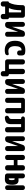

<svg xmlns="http://www.w3.org/2000/svg" viewBox="2158 -2728 685 5040"><g transform="rotate(90 2500.0 -207.5)"><path d="M305.7 -107.4V-413.1Q305.7 -420.9 297.9 -420.9H256.8Q248 -420.9 248 -412.1Q247.1 -222.7 194.3 -107.4Q190.4 -99.6 198.2 -98.6H297.9Q305.7 -99.6 305.7 -107.4ZM449.2 -98.6Q462.9 -98.6 473.1 -88.9Q483.4 -79.1 483.4 -65.4V56.6Q483.4 80.1 466.3 97.2Q449.2 114.3 425.8 114.3H402.3Q378.9 114.3 361.8 97.2Q344.7 80.1 344.7 56.6V7.8Q344.7 0 336.9 0H160.2Q151.4 0 151.4 7.8V56.6Q151.4 80.1 134.3 97.2Q117.2 114.3 93.8 114.3H74.2Q50.8 114.3 33.7 97.2Q16.6 80.1 16.6 56.6V-74.2Q16.6 -84 24.4 -91.3Q32.2 -98.6 42 -98.6Q45.9 -98.6 47.9 -102.5Q114.3 -225.6 114.3 -430.7V-462.9Q114.3 -486.3 131.3 -502.9Q148.4 -519.5 170.9 -519.5H386.7Q410.2 -519.5 427.2 -502.9Q444.3 -486.3 444.3 -462.9V-103.5Q444.3 -98.6 449.2 -98.6Z M886.7 -519.5Q910.2 -519.5 927.2 -502.9Q944.3 -486.3 944.3 -462.9V-56.6Q944.3 -33.2 927.2 -16.6Q910.2 0 886.7 0H870.1Q846.7 0 830.1 -17.1Q813.5 -34.2 813.5 -56.6V-333Q813.5 -334 812 -334Q810.5 -334 810.5 -333L712.9 -53.7Q705.1 -29.3 684.1 -14.6Q663.1 0 637.7 0H613.3Q589.8 0 572.8 -17.1Q555.7 -34.2 555.7 -56.6V-462.9Q555.7 -486.3 572.8 -502.9Q589.8 -519.5 613.3 -519.5H626Q649.4 -519.5 666 -502.9Q682.6 -486.3 682.6 -462.9V-186.5Q682.6 -185.5 683.6 -185.5Q684.6 -185.5 684.6 -186.5L783.2 -465.8Q791 -490.2 812 -504.9Q833 -519.5 858.4 -519.5Z M1381.8 -521.5Q1406.2 -516.6 1420.4 -495.1Q1434.6 -473.6 1434.6 -448.2V-372.1Q1434.6 -348.6 1418 -332Q1401.4 -315.4 1377.9 -315.4H1362.3Q1338.9 -315.4 1321.8 -332Q1304.7 -348.6 1304.7 -372.1V-418.9Q1304.7 -426.8 1296.9 -428.7Q1293 -429.7 1285.2 -429.7Q1242.2 -429.7 1216.3 -386.7Q1190.4 -343.8 1190.4 -259.8Q1190.4 -172.9 1225.1 -128.9Q1259.8 -85 1320.3 -85Q1357.4 -85 1384.8 -93.8Q1401.4 -98.6 1415.5 -89.8Q1429.7 -81.1 1429.7 -64.5Q1429.7 -42 1417 -23.9Q1404.3 -5.9 1382.8 -1Q1336.9 9.8 1299.8 9.8Q1181.6 9.8 1115.7 -58.6Q1049.8 -127 1049.8 -259.8Q1049.8 -529.3 1294.9 -530.3Q1339.8 -530.3 1381.8 -521.5Z M1931.6 -98.6Q1953.1 -98.6 1968.3 -84Q1983.4 -69.3 1983.4 -47.9V56.6Q1983.4 80.1 1966.3 97.2Q1949.2 114.3 1925.8 114.3H1904.3Q1880.9 114.3 1863.8 97.2Q1846.7 80.1 1846.7 56.6V7.8Q1846.7 0 1838.9 0H1593.8Q1570.3 0 1553.7 -17.1Q1537.1 -34.2 1537.1 -56.6V-462.9Q1537.1 -486.3 1554.2 -502.9Q1571.3 -519.5 1593.8 -519.5H1614.3Q1637.7 -519.5 1654.3 -502.9Q1670.9 -486.3 1670.9 -462.9V-107.4Q1670.9 -99.6 1678.7 -98.6H1779.3Q1787.1 -98.6 1787.1 -107.4V-462.9Q1787.1 -486.3 1804.2 -502.9Q1821.3 -519.5 1843.8 -519.5H1868.2Q1891.6 -519.5 1908.2 -502.9Q1924.8 -486.3 1924.8 -462.9V-107.4Q1924.8 -98.6 1931.6 -98.6Z M2386.7 -519.5Q2410.2 -519.5 2427.2 -502.9Q2444.3 -486.3 2444.3 -462.9V-56.6Q2444.3 -33.2 2427.2 -16.6Q2410.2 0 2386.7 0H2370.1Q2346.7 0 2330.1 -17.1Q2313.5 -34.2 2313.5 -56.6V-333Q2313.5 -334 2312 -334Q2310.5 -334 2310.5 -333L2212.9 -53.7Q2205.1 -29.3 2184.1 -14.6Q2163.1 0 2137.7 0H2113.3Q2089.8 0 2072.8 -17.1Q2055.7 -34.2 2055.7 -56.6V-462.9Q2055.7 -486.3 2072.8 -502.9Q2089.8 -519.5 2113.3 -519.5H2126Q2149.4 -519.5 2166 -502.9Q2182.6 -486.3 2182.6 -462.9V-186.5Q2182.6 -185.5 2183.6 -185.5Q2184.6 -185.5 2184.6 -186.5L2283.2 -465.8Q2291 -490.2 2312 -504.9Q2333 -519.5 2358.4 -519.5Z M2897.5 -519.5Q2920.9 -519.5 2937.5 -502.9Q2954.1 -486.3 2954.1 -462.9V-56.6Q2954.1 -33.2 2937 -16.6Q2919.9 0 2897.5 0H2873Q2849.6 0 2833 -17.1Q2816.4 -34.2 2816.4 -56.6V-413.1Q2816.4 -420.9 2806.6 -420.9H2689.5Q2680.7 -420.9 2679.7 -413.1V-56.6Q2679.7 -33.2 2663.1 -16.6Q2646.5 0 2623 0H2602.5Q2579.1 0 2562.5 -17.1Q2545.9 -34.2 2545.9 -56.6V-462.9Q2545.9 -486.3 2563 -502.9Q2580.1 -519.5 2602.5 -519.5Z M3397.5 -518.6Q3420.9 -518.6 3437 -502Q3453.1 -485.4 3453.1 -461.9V-54.7Q3453.1 -31.2 3436.5 -15.1Q3419.9 1 3397.5 1H3372.1Q3348.6 1 3332.5 -15.6Q3316.4 -32.2 3316.4 -54.7V-411.1Q3316.4 -419.9 3306.6 -419.9H3246.1Q3238.3 -419.9 3238.3 -411.1V-152.3Q3238.3 -72.3 3201.2 -36.1Q3164.1 0 3072.3 6.8Q3049.8 7.8 3033.2 -7.8Q3016.6 -23.4 3016.6 -45.9Q3016.6 -85.9 3072.3 -108.4Q3104.5 -121.1 3103.5 -178.7V-411.1Q3103.5 -419.9 3095.7 -419.9H3085.9Q3066.4 -419.9 3051.3 -434.6Q3036.1 -449.2 3036.1 -469.2Q3036.1 -489.3 3051.3 -503.9Q3066.4 -518.6 3085.9 -518.6Z M3886.7 -519.5Q3910.2 -519.5 3927.2 -502.9Q3944.3 -486.3 3944.3 -462.9V-56.6Q3944.3 -33.2 3927.2 -16.6Q3910.2 0 3886.7 0H3870.1Q3846.7 0 3830.1 -17.1Q3813.5 -34.2 3813.5 -56.6V-333Q3813.5 -334 3812 -334Q3810.5 -334 3810.5 -333L3712.9 -53.7Q3705.1 -29.3 3684.1 -14.6Q3663.1 0 3637.7 0H3613.3Q3589.8 0 3572.8 -17.1Q3555.7 -34.2 3555.7 -56.6V-462.9Q3555.7 -486.3 3572.8 -502.9Q3589.8 -519.5 3613.3 -519.5H3626Q3649.4 -519.5 3666 -502.9Q3682.6 -486.3 3682.6 -462.9V-186.5Q3682.6 -185.5 3683.6 -185.5Q3684.6 -185.5 3684.6 -186.5L3783.2 -465.8Q3791 -490.2 3812 -504.9Q3833 -519.5 3858.4 -519.5Z M4397.5 -519.5Q4420.9 -519.5 4437.5 -502.9Q4454.1 -486.3 4454.1 -462.9V-56.6Q4454.1 -33.2 4437 -16.6Q4419.9 0 4397.5 0H4373Q4349.6 0 4333 -17.1Q4316.4 -34.2 4316.4 -56.6V-218.8Q4316.4 -227.5 4306.6 -227.5H4189.5Q4180.7 -227.5 4179.7 -218.8V-56.6Q4179.7 -33.2 4163.1 -16.6Q4146.5 0 4123 0H4102.5Q4079.1 0 4062.5 -17.1Q4045.9 -34.2 4045.9 -56.6V-462.9Q4045.9 -486.3 4063 -502.9Q4080.1 -519.5 4102.5 -519.5H4123Q4146.5 -519.5 4163.1 -502.9Q4179.7 -486.3 4179.7 -462.9V-333Q4179.7 -324.2 4189.5 -324.2H4306.6Q4315.4 -324.2 4316.4 -333V-462.9Q4316.4 -486.3 4333 -502.9Q4349.6 -519.5 4373 -519.5Z M4912.1 -519.5Q4935.5 -519.5 4951.7 -502.9Q4967.8 -486.3 4967.8 -462.9V-56.6Q4967.8 -33.2 4951.2 -16.6Q4934.6 0 4912.1 0H4901.4Q4877.9 0 4860.8 -17.1Q4843.8 -34.2 4843.8 -56.6V-462.9Q4843.8 -486.3 4860.8 -502.9Q4877.9 -519.5 4901.4 -519.5ZM4673.8 -94.7Q4708 -94.7 4708 -174.8Q4708 -251 4678.7 -251Q4671.9 -251 4668.9 -250Q4660.2 -248 4660.2 -239.3V-107.4Q4660.2 -97.7 4667 -95.7Q4669.9 -94.7 4673.8 -94.7ZM4712.9 -352.5Q4770.5 -352.5 4800.3 -314.5Q4830.1 -276.4 4830.1 -185.5Q4830.1 -78.1 4794.9 -35.6Q4759.8 6.8 4683.6 6.8Q4628.9 6.8 4587.9 2.9Q4563.5 1 4547.9 -17.1Q4532.2 -35.2 4532.2 -59.6V-462.9Q4532.2 -486.3 4548.8 -502.9Q4565.4 -519.5 4587.9 -519.5H4602.5Q4626 -519.5 4643.1 -502.9Q4660.2 -486.3 4660.2 -462.9V-358.4Q4660.2 -349.6 4668 -350.6Q4682.6 -352.5 4712.9 -352.5Z"/></g></svg>

Font: Rounded Mgen+ 1mn bold
Style: Bold
Weight: 700
Designer: [Source Han Sans]
Ryoko NISHIZUKA  (kana & ideographs); Paul D. Hunt (Latin, Greek & Cyrillic); Wenlong ZHANG  (bopomofo
Version: Version 1.059.20150602